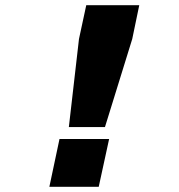

<svg xmlns="http://www.w3.org/2000/svg" viewBox="-20 -719 690 739"><path d="M284 -569 312 -699H516L489 -569L384 -230H245ZM209 -184H400L360 0H170Z"/></svg>

Font: Azeret Mono ExtraBold
Style: Italic
Weight: 800
Italic angle: -12°
Designer: Martin Vácha
Foundry: Displaay
Version: Version 1.000; Glyphs 3.0.3, build 3074